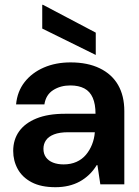

<svg xmlns="http://www.w3.org/2000/svg" viewBox="-20 -768 579 800"><path d="M211 12Q151 12 112 -8.5Q73 -29 54 -63.5Q35 -98 35 -139Q35 -186 59.5 -220.5Q84 -255 132 -274.5Q180 -294 251 -294H378Q378 -334 366.5 -360.5Q355 -387 331.5 -399.5Q308 -412 273 -412Q232 -412 201.5 -392.5Q171 -373 165 -333H47Q52 -387 82.5 -426Q113 -465 162.5 -486.5Q212 -508 274 -508Q345 -508 395.5 -483.5Q446 -459 472 -414Q498 -369 498 -305V0H398L386 -80H383Q369 -57 351 -40Q333 -23 312 -11.5Q291 0 265.5 6Q240 12 211 12ZM245 -83Q275 -83 298.5 -93.5Q322 -104 338 -123Q354 -142 363.5 -166Q373 -190 375 -216V-217H264Q228 -217 205 -208Q182 -199 171.5 -183.5Q161 -168 161 -148Q161 -127 171.5 -112.5Q182 -98 201 -90.5Q220 -83 245 -83ZM379 -539 156 -649V-748H159L379 -632Z"/></svg>

Font: DM Sans 36pt SemiBold
Style: Regular
Weight: 600
Designer: Colophon Foundry, Jonny Pinhorn
Foundry: Colophon Foundry
Version: Version 4.004;gftools[0.9.30]